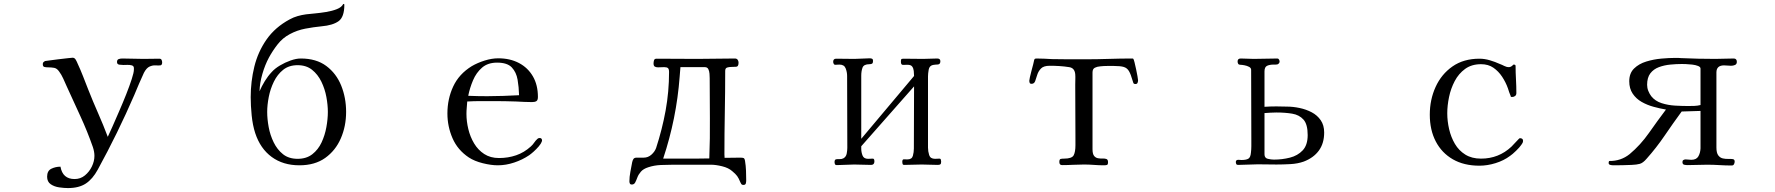

<svg xmlns="http://www.w3.org/2000/svg" viewBox="-20 -840 9040 978"><path d="M806 -522Q806 -508 796.5 -507Q787 -506 772.5 -507Q758 -508 742 -501Q726 -494 713 -469Q700 -441 688 -413Q676 -385 664 -356Q622 -259 575.5 -164Q529 -69 478 24Q452 72 417 95Q382 118 326 118Q307 118 282 114.5Q257 111 238.5 98.5Q220 86 220 60Q220 30 241.5 19.5Q263 9 288 9Q299 72 360 72Q390 72 412.5 53.5Q435 35 448 8Q461 -19 461 -46Q461 -67 453 -91Q425 -171 389.5 -248Q354 -325 319 -402Q311 -420 302 -440Q293 -460 281 -476Q270 -492 255.5 -494.5Q241 -497 224 -497Q214 -497 206 -499Q198 -501 198 -513Q198 -520 201 -523Q204 -526 209 -529Q211 -529 231 -532Q251 -535 277 -538Q303 -541 324.5 -543.5Q346 -546 350 -546Q360 -546 366 -535.5Q372 -525 375 -517Q390 -485 403 -451.5Q416 -418 429 -385Q453 -324 479.5 -264Q506 -204 529 -143Q537 -159 552.5 -194.5Q568 -230 587 -273.5Q606 -317 623 -360Q640 -403 651 -437Q662 -471 662 -485V-493Q662 -504 651.5 -507Q641 -510 628.5 -509.5Q616 -509 609 -509Q601 -509 588.5 -510.5Q576 -512 576 -524Q576 -536 584.5 -539Q593 -542 603 -542Q630 -542 657 -541Q684 -540 711 -540Q731 -540 751.5 -540.5Q772 -541 792 -541Q800 -541 803 -535Q806 -529 806 -522Z M1650 -270Q1650 -305 1642.5 -346Q1635 -387 1617 -424Q1599 -461 1569.5 -484.5Q1540 -508 1496 -508Q1452 -508 1422.5 -484.5Q1393 -461 1375 -424Q1357 -387 1349 -346Q1341 -305 1341 -270Q1341 -234 1348.5 -193Q1356 -152 1374 -115Q1392 -78 1421.5 -54.5Q1451 -31 1496 -31Q1541 -31 1571 -54.5Q1601 -78 1618 -114.5Q1635 -151 1642.5 -192.5Q1650 -234 1650 -270ZM1743 -270Q1743 -197 1716 -135Q1689 -73 1636.5 -35.5Q1584 2 1505 2Q1422 2 1364 -40.5Q1306 -83 1280 -162Q1267 -202 1262 -252Q1257 -302 1257 -345Q1257 -425 1275.5 -500.5Q1294 -576 1337.5 -638.5Q1381 -701 1455 -741Q1475 -752 1496 -758Q1517 -764 1539 -767Q1555 -769 1583 -771.5Q1611 -774 1641.5 -779Q1672 -784 1696 -793.5Q1720 -803 1728 -819L1730 -820Q1734 -820 1734 -816Q1734 -753 1704.5 -732Q1675 -711 1618 -706Q1577 -702 1535 -694Q1493 -686 1456 -666Q1420 -647 1394.5 -614.5Q1369 -582 1350 -547Q1330 -510 1316.5 -463.5Q1303 -417 1302 -375Q1313 -401 1329 -427Q1345 -453 1364 -473Q1380 -491 1406 -506.5Q1432 -522 1460.5 -532Q1489 -542 1512 -542Q1591 -542 1642 -504Q1693 -466 1718 -404Q1743 -342 1743 -270Z M2624 -355Q2623 -396 2616.5 -434Q2610 -472 2587 -496.5Q2564 -521 2512 -521Q2465 -521 2435.5 -495.5Q2406 -470 2389.5 -431Q2373 -392 2365 -352Q2389 -351 2413.5 -350.5Q2438 -350 2462 -350Q2503 -350 2543.5 -351.5Q2584 -353 2624 -355ZM2741 -124Q2741 -120 2739 -118Q2736 -108 2724 -94Q2712 -80 2698 -67.5Q2684 -55 2675 -49Q2641 -26 2599 -12Q2557 2 2516 2Q2482 2 2439.5 -8.5Q2397 -19 2368 -38Q2311 -76 2285 -136Q2259 -196 2259 -262Q2259 -336 2288.5 -399.5Q2318 -463 2383 -503Q2412 -520 2448.5 -531.5Q2485 -543 2518 -543Q2578 -543 2623.5 -519Q2669 -495 2694.5 -451Q2720 -407 2720 -346Q2720 -330 2712.5 -325Q2705 -320 2690 -320Q2670 -320 2649.5 -321Q2629 -322 2609 -323Q2581 -324 2553 -324.5Q2525 -325 2496 -325Q2462 -325 2428 -325Q2394 -325 2360 -323Q2359 -307 2357.5 -291.5Q2356 -276 2356 -260Q2356 -222 2365.5 -182.5Q2375 -143 2395 -109.5Q2415 -76 2446.5 -55.5Q2478 -35 2522 -35Q2568 -35 2609 -49Q2650 -63 2684 -94Q2694 -103 2701 -113.5Q2708 -124 2718 -133Q2722 -137 2729 -137Q2741 -137 2741 -124Z M3595 -442Q3595 -451 3594 -464.5Q3593 -478 3588 -488Q3583 -498 3570 -498H3446Q3445 -486 3444 -474Q3443 -462 3442 -449Q3426 -236 3358 -32H3519Q3538 -32 3556.5 -32.5Q3575 -33 3593 -33Q3597 -135 3596 -237.5Q3595 -340 3595 -442ZM3781 79Q3781 87 3779 94.5Q3777 102 3766 102Q3759 102 3756 97.5Q3753 93 3751 88Q3743 68 3735 57Q3727 46 3710 32Q3691 15 3658.5 7Q3626 -1 3601 -1H3411Q3380 -1 3346 0.5Q3312 2 3282 12Q3257 20 3244.5 34.5Q3232 49 3226.5 64Q3221 79 3215.5 89.5Q3210 100 3198 100Q3191 100 3188.5 95Q3186 90 3186 84Q3186 61 3191 35Q3196 9 3200 -13Q3202 -23 3206.5 -30Q3211 -37 3223 -37H3259Q3281 -37 3298 -52Q3315 -67 3322 -86Q3353 -181 3370.5 -277Q3388 -373 3388 -473Q3388 -488 3382.5 -493Q3377 -498 3363 -498Q3356 -498 3348 -497.5Q3340 -497 3332 -497Q3321 -497 3315 -501Q3309 -505 3309 -517Q3309 -525 3311.5 -533Q3314 -541 3324 -541Q3376 -541 3427.5 -540.5Q3479 -540 3531 -540Q3579 -540 3627 -541Q3675 -542 3723 -542Q3733 -542 3737.5 -535.5Q3742 -529 3742 -521Q3742 -501 3730.5 -500Q3719 -499 3704 -499Q3694 -499 3684 -496Q3674 -493 3674 -479Q3674 -373 3672 -266.5Q3670 -160 3670 -53Q3670 -49 3670.5 -45Q3671 -41 3671 -36Q3691 -36 3711 -36.5Q3731 -37 3751 -37Q3762 -37 3767.5 -35Q3773 -33 3775 -20Q3779 4 3780 29.5Q3781 55 3781 79Z M4774 -17Q4774 -7 4770.5 -3.5Q4767 0 4757 0Q4736 0 4715.5 -1Q4695 -2 4675 -2Q4653 -2 4630.5 -1Q4608 0 4586 0Q4579 0 4577.5 -5Q4576 -10 4576 -15Q4576 -29 4584 -28.5Q4592 -28 4602 -28Q4625 -28 4630 -46.5Q4635 -65 4635 -83L4636 -400L4367 -95V-82Q4367 -65 4373.5 -48Q4380 -31 4402 -31Q4408 -31 4413.5 -31.5Q4419 -32 4426 -32Q4431 -32 4432.5 -27.5Q4434 -23 4434 -18Q4434 0 4417 0Q4395 0 4374 -1Q4353 -2 4331 -2Q4309 -2 4286.5 -0.5Q4264 1 4242 1Q4235 1 4233 -4Q4231 -9 4231 -14Q4231 -27 4238.5 -28.5Q4246 -30 4257 -29.5Q4268 -29 4277 -34Q4290 -42 4293 -58Q4296 -74 4296 -87Q4296 -179 4295.5 -270.5Q4295 -362 4295 -453Q4295 -473 4287.5 -492Q4280 -511 4256 -511Q4250 -511 4245 -510.5Q4240 -510 4235 -510Q4229 -510 4226.5 -515.5Q4224 -521 4224 -525Q4224 -541 4239 -541Q4262 -541 4285.5 -540.5Q4309 -540 4332 -540Q4352 -540 4371.5 -541.5Q4391 -543 4410 -543Q4418 -543 4422.5 -540.5Q4427 -538 4427 -530Q4427 -520 4423 -516.5Q4419 -513 4409 -513Q4380 -513 4373.5 -495.5Q4367 -478 4367 -454V-133L4636 -453Q4636 -465 4634.5 -478.5Q4633 -492 4626.5 -501Q4620 -510 4603 -510Q4591 -510 4580 -509.5Q4569 -509 4569 -525Q4569 -534 4570.5 -537.5Q4572 -541 4582 -541Q4607 -541 4632 -540.5Q4657 -540 4682 -540Q4700 -540 4718 -541Q4736 -542 4754 -542Q4770 -542 4770 -528Q4770 -512 4756.5 -511.5Q4743 -511 4732 -509Q4714 -505 4710.5 -485Q4707 -465 4707 -451V-88Q4707 -69 4713 -50Q4719 -31 4743 -31Q4748 -31 4754 -31.5Q4760 -32 4766 -32Q4771 -32 4772.5 -27Q4774 -22 4774 -17Z M5777 -431Q5777 -425 5774.5 -418.5Q5772 -412 5764 -412Q5755 -412 5753 -417.5Q5751 -423 5749 -430Q5740 -462 5730.5 -478Q5721 -494 5704 -499Q5687 -504 5655 -504Q5637 -504 5619 -504Q5601 -504 5584 -502Q5569 -501 5557 -495Q5545 -489 5545 -471V-80Q5545 -56 5553 -46Q5561 -36 5573 -34Q5585 -32 5596.5 -32.5Q5608 -33 5616 -30Q5624 -27 5624 -14Q5624 -2 5619 0Q5614 2 5603 2Q5578 2 5552.5 0Q5527 -2 5501 -2Q5473 -2 5445.5 -0.5Q5418 1 5390 1Q5376 1 5376 -15Q5376 -29 5383 -30.5Q5390 -32 5400 -32Q5440 -32 5449 -49Q5458 -66 5458 -100V-139Q5458 -207 5457.5 -274.5Q5457 -342 5457 -409Q5457 -423 5457.5 -436Q5458 -449 5457 -462Q5454 -494 5426 -498Q5401 -502 5376.5 -503.5Q5352 -505 5327 -505Q5296 -505 5282.5 -491Q5269 -477 5263.5 -459Q5258 -441 5253 -427Q5248 -413 5234 -413Q5227 -413 5225 -418Q5223 -423 5223 -429Q5223 -432 5226 -446.5Q5229 -461 5234 -479Q5239 -497 5243 -513Q5247 -529 5248 -535Q5250 -540 5252.5 -541Q5255 -542 5260 -542Q5280 -542 5299.5 -541Q5319 -540 5338 -539Q5380 -538 5422.5 -538Q5465 -538 5507 -538Q5568 -538 5628 -540Q5688 -542 5749 -542Q5751 -542 5753 -540Q5755 -538 5759 -522.5Q5763 -507 5767 -487.5Q5771 -468 5774 -452Q5777 -436 5777 -431Z M6641 -152Q6641 -207 6619.5 -231Q6598 -255 6562 -261Q6526 -267 6481 -267Q6466 -267 6451 -266Q6436 -265 6421 -264V-54Q6421 -35 6438 -31Q6455 -27 6469 -27Q6511 -27 6550.5 -37Q6590 -47 6615.5 -74Q6641 -101 6641 -152ZM6725 -165Q6725 -110 6698 -73Q6671 -36 6621 -17Q6590 -6 6552.5 -4Q6515 -2 6482 -2Q6458 -2 6434.5 -2.5Q6411 -3 6387 -3Q6362 -3 6337 -1.5Q6312 0 6286 0Q6279 0 6277 -5Q6275 -10 6275 -15Q6275 -26 6288 -26Q6292 -26 6296 -25.5Q6300 -25 6304 -25Q6327 -25 6338.5 -31.5Q6350 -38 6352 -63Q6354 -79 6354 -95Q6354 -111 6354 -126Q6354 -215 6353.5 -305Q6353 -395 6353 -484Q6353 -494 6342.5 -499.5Q6332 -505 6319 -507.5Q6306 -510 6298 -510Q6290 -510 6287 -515Q6284 -520 6284 -527Q6284 -542 6300 -542Q6317 -542 6333.5 -541Q6350 -540 6366 -540Q6396 -540 6426.5 -541Q6457 -542 6487 -542Q6492 -542 6495 -536.5Q6498 -531 6498 -527Q6498 -517 6487 -512Q6483 -511 6477.5 -511Q6472 -511 6467 -511Q6448 -511 6434.5 -505Q6421 -499 6421 -476V-296Q6436 -297 6451 -297.5Q6466 -298 6481 -298L6535 -297Q6566 -297 6599.5 -290Q6633 -283 6661.5 -268Q6690 -253 6707.5 -227.5Q6725 -202 6725 -165Z M7738 -123Q7738 -117 7735.5 -112Q7733 -107 7729 -102Q7721 -90 7702.5 -72Q7684 -54 7672 -46Q7640 -22 7598 -9Q7556 4 7516 4Q7437 4 7380.5 -28.5Q7324 -61 7293.5 -119.5Q7263 -178 7263 -256Q7263 -332 7292.5 -397Q7322 -462 7378.5 -501.5Q7435 -541 7516 -541Q7542 -541 7569 -533Q7596 -525 7620 -514Q7631 -510 7642.5 -504Q7654 -498 7666 -498Q7671 -498 7676 -500.5Q7681 -503 7685 -507Q7687 -511 7691 -511Q7700 -511 7700 -504Q7700 -470 7702 -435.5Q7704 -401 7704 -366Q7704 -356 7697.5 -351Q7691 -346 7682 -346Q7674 -346 7675 -351Q7671 -360 7667.5 -370Q7664 -380 7661 -390Q7650 -421 7631.5 -449Q7613 -477 7587 -495Q7561 -513 7524 -513Q7476 -513 7443 -489Q7410 -465 7390 -427Q7370 -389 7361 -345.5Q7352 -302 7352 -263Q7352 -223 7361.5 -182Q7371 -141 7391 -107Q7411 -73 7444 -52.5Q7477 -32 7524 -32Q7614 -32 7679 -93Q7688 -102 7696.5 -111.5Q7705 -121 7715 -131Q7717 -133 7718.5 -134.5Q7720 -136 7724 -136Q7729 -136 7733.5 -133Q7738 -130 7738 -123Z M8642 -491Q8642 -499 8629.5 -504Q8617 -509 8600 -511Q8583 -513 8568 -513.5Q8553 -514 8547 -514Q8519 -514 8488 -511Q8457 -508 8430 -498Q8403 -488 8386.5 -466.5Q8370 -445 8370 -408Q8370 -392 8376 -377Q8382 -362 8391 -350Q8411 -325 8444 -314.5Q8477 -304 8513 -302Q8549 -300 8578 -300Q8594 -300 8610 -300.5Q8626 -301 8642 -305ZM8827 -525Q8827 -513 8817.5 -509Q8808 -505 8798 -505Q8789 -505 8780 -506Q8771 -507 8762 -507Q8723 -507 8723 -471V-89Q8723 -61 8732.5 -48.5Q8742 -36 8756 -33Q8770 -30 8783.5 -30.5Q8797 -31 8806.5 -29.5Q8816 -28 8816 -17Q8816 -10 8812.5 -3.5Q8809 3 8801 3Q8770 3 8738.5 1Q8707 -1 8676 -1Q8651 -1 8626 0Q8601 1 8576 1Q8567 1 8558.5 -1Q8550 -3 8550 -15Q8550 -22 8555 -25Q8560 -28 8566 -28Q8574 -28 8581 -27Q8588 -26 8595 -26Q8621 -26 8631 -43.5Q8641 -61 8642 -84V-275L8546 -272Q8502 -212 8459.5 -149.5Q8417 -87 8367 -31Q8349 -10 8333 -5.5Q8317 -1 8291 0Q8268 1 8244.5 1.5Q8221 2 8198 2Q8191 2 8182.5 0Q8174 -2 8174 -10Q8174 -17 8177 -20Q8236 -19 8281 -55Q8336 -101 8379.5 -163Q8423 -225 8466 -282Q8436 -287 8403 -296Q8370 -305 8342 -321Q8314 -337 8296.5 -363Q8279 -389 8279 -426Q8279 -467 8303.5 -491Q8328 -515 8365.5 -526.5Q8403 -538 8442.5 -541.5Q8482 -545 8512 -545Q8520 -545 8527.5 -545Q8535 -545 8543 -544Q8587 -542 8630.5 -541Q8674 -540 8717 -540Q8740 -540 8763.5 -541Q8787 -542 8811 -542Q8827 -542 8827 -525Z"/></svg>

Font: Kaisei Decol
Style: Regular
Weight: 400
Designer: Font-Kai, 金井和夫
Foundry: KAZUO KANAI
Version: Version 5.003